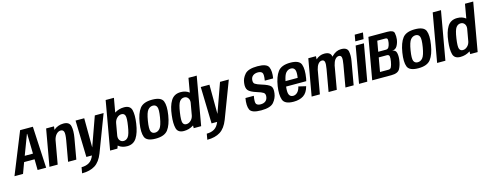

<svg xmlns="http://www.w3.org/2000/svg" viewBox="-54 -1784 7719 3015"><g transform="rotate(-15 3805.0 -277.0)"><path d="M-29 0 243.5 -675.5H451L486 0H347L344.5 -175H174.5L110 0ZM209.5 -267.5H343L336 -590.5H331.5Z M539.5 0 645 -595.5H773L766 -540.5Q834.5 -600 925.5 -600Q1022 -600 1039 -526.5Q1056 -453 1036 -338L976.5 0H842.5L901.5 -333.5Q919 -435 907.2 -470.2Q895.5 -505.5 856 -505.5Q816 -505.5 782.5 -468Q753 -434 741 -381.5L673.5 0Z M1139.5 0 1123.5 -595.5H1264.5L1267 -120L1436.5 -595.5H1579.5L1353 0Q1303.5 127 1220.8 179.2Q1138 231.5 1008.5 231.5L1025 136.5Q1099 136.5 1150 105.5Q1201 75 1230 0Z M1525.5 0 1663.5 -785H1798L1757.5 -555.5Q1758 -556 1758.5 -556Q1827.5 -600 1910.5 -600Q2012.5 -600 2032 -519.5Q2051.5 -439 2031.5 -303.5Q2011 -159 1958.8 -77.8Q1906.5 3.5 1805 3.5Q1722 3.5 1667.5 -40Q1664 -43 1661 -45.5L1644.5 0ZM1729 -394.5 1694 -195Q1688.5 -151.5 1709 -122.5Q1731.5 -90.5 1772 -90.5Q1815 -90.5 1845.8 -129.8Q1876.5 -169 1896.5 -302Q1916.5 -426.5 1902.5 -466Q1888.5 -505.5 1845 -505.5Q1805 -505.5 1771 -473Q1738.5 -441.5 1729 -394.5Z M2268.5 4.5Q2122 4.5 2091.8 -72.2Q2061.5 -149 2085.5 -299Q2110 -451.5 2168 -526.5Q2226 -601.5 2368 -601.5Q2514.5 -601.5 2545 -525.5Q2575.5 -449.5 2551 -299Q2526.5 -147 2468.5 -71.2Q2410.5 4.5 2268.5 4.5ZM2281.5 -89Q2328 -89 2361.8 -129Q2395.5 -169 2417 -298.5Q2438.5 -427.5 2420.2 -467.8Q2402 -508 2355.5 -508Q2308.5 -508 2274.5 -468Q2240.5 -428 2219.5 -298.5Q2198.5 -169.5 2216.5 -129.2Q2234.5 -89 2281.5 -89Z M2885 0 2885.5 -44.5Q2882.5 -42.5 2879 -40Q2810 3.5 2727 3.5Q2629 3.5 2608.5 -74.8Q2588 -153 2604 -282.5Q2620 -430.5 2672.5 -515.2Q2725 -600 2832 -600Q2914.5 -600 2969 -556Q2969.5 -555.5 2970 -555.5L3010 -785H3144L3006 0ZM2907 -199 2942.5 -400Q2948 -443.5 2927.5 -473Q2905 -505.5 2864.5 -505.5Q2818.5 -505.5 2788.2 -464.8Q2758 -424 2739 -292Q2720.5 -167 2735 -128.8Q2749.5 -90.5 2791.5 -90.5Q2832 -90.5 2865.5 -123Q2897.5 -153 2907 -199Z M3175 0 3159 -595.5H3300L3302.5 -120L3472 -595.5H3615L3388.5 0Q3339 127 3256.2 179.2Q3173.5 231.5 3044 231.5L3060.5 136.5Q3134.5 136.5 3185.5 105.5Q3236.5 75 3265.5 0Z M3982.5 4.5Q3828.5 4.5 3799.8 -60.5Q3771 -125.5 3792 -247H3928Q3909 -139.5 3929.8 -114.5Q3950.5 -89.5 3998.5 -89.5Q4046.5 -89.5 4076.2 -111.8Q4106 -134 4113 -177Q4121.5 -229 4090.8 -249.5Q4060 -270 3993 -289.5Q3884.5 -323 3853.5 -362.8Q3822.5 -402.5 3833.5 -481.5Q3841 -555 3896.2 -617.8Q3951.5 -680.5 4102 -680.5Q4253 -680.5 4282 -613.2Q4311 -546 4292 -432H4156Q4173.5 -535.5 4152.2 -560.5Q4131 -585.5 4085 -585.5Q4037 -585.5 4006.2 -563.2Q3975.5 -541 3969.5 -501.5Q3961 -447 3990.8 -427Q4020.5 -407 4090.5 -386Q4201 -352.5 4232.5 -318Q4264 -283.5 4251.5 -199.5Q4241.5 -122.5 4188.2 -59Q4135 4.5 3982.5 4.5Z M4511 5Q4365 5 4336.8 -77Q4308.5 -159 4329.5 -296.5Q4352 -443.5 4410.5 -522.2Q4469 -601 4613.5 -601Q4760 -601 4788.2 -522Q4816.5 -443 4792.5 -299.5Q4788.5 -274.5 4783 -255.5H4455Q4445 -166.5 4459.5 -130.5Q4477.5 -86 4526 -86Q4563 -86 4594.5 -115.2Q4626 -144.5 4641.5 -208L4761 -179.5Q4734.5 -78 4670.8 -36.5Q4607 5 4511 5ZM4468.5 -340.5H4666Q4680.5 -434 4664 -471Q4646 -510 4599 -510Q4551.5 -510 4516.5 -469Q4488 -435.5 4468.5 -340.5Z M4802 0 4907 -595H5031.5L5028.5 -544Q5091 -600 5165.5 -600Q5263.5 -600 5278 -532Q5279.5 -526 5280.5 -520Q5286.5 -527 5293 -533.5Q5359.5 -600 5440.5 -600Q5538.5 -600 5552.8 -532Q5567 -464 5551 -376L5485 0H5351.5L5414 -357Q5428.5 -438 5420.8 -471.5Q5413 -505 5378.5 -505Q5342.5 -505 5314.5 -468.5Q5291 -437 5277.5 -378.5Q5277.5 -377 5277 -376L5211 0H5077.5L5140 -357Q5154.5 -438 5146.2 -471.5Q5138 -505 5103 -505Q5067.5 -505 5039.5 -468.5Q5017 -438.5 5004 -384L4936 0Z M5572.5 0 5677 -595.5H5811.5L5706.5 0ZM5707 -764H5841L5823 -660H5688.5Z M5786.5 0 5905.5 -675H6211Q6313 -675 6323 -624Q6333 -573 6327 -524Q6320 -465 6292.5 -417.2Q6265 -369.5 6209.5 -367.5Q6265 -364 6277 -315Q6289 -266 6280.5 -201Q6269.5 -117 6237.2 -58.5Q6205 0 6099.5 0ZM5939 -95H6079Q6108.5 -95 6122.5 -123Q6136.5 -151 6146.5 -208Q6156.5 -265.5 6150.8 -293.5Q6145 -321.5 6110 -321.5H5979ZM5994 -409H6119Q6151 -409 6165.8 -435.2Q6180.5 -461.5 6187.5 -500.5Q6194.5 -542 6189.5 -561.5Q6184.5 -581 6154 -581H6024.5Z M6539.5 4.5Q6393 4.5 6362.8 -72.2Q6332.5 -149 6356.5 -299Q6381 -451.5 6439 -526.5Q6497 -601.5 6639 -601.5Q6785.5 -601.5 6816 -525.5Q6846.5 -449.5 6822 -299Q6797.5 -147 6739.5 -71.2Q6681.5 4.5 6539.5 4.5ZM6552.5 -89Q6599 -89 6632.8 -129Q6666.5 -169 6688 -298.5Q6709.5 -427.5 6691.2 -467.8Q6673 -508 6626.5 -508Q6579.5 -508 6545.5 -468Q6511.5 -428 6490.5 -298.5Q6469.5 -169.5 6487.5 -129.2Q6505.5 -89 6552.5 -89Z M6842 0 6980.5 -785H7115L6976.5 0Z M7380 0 7380.5 -44.5Q7377.5 -42.5 7374 -40Q7305 3.5 7222 3.5Q7124 3.5 7103.5 -74.8Q7083 -153 7099 -282.5Q7115 -430.5 7167.5 -515.2Q7220 -600 7327 -600Q7409.5 -600 7464 -556Q7464.5 -555.5 7465 -555.5L7505 -785H7639L7501 0ZM7402 -199 7437.5 -400Q7443 -443.5 7422.5 -473Q7400 -505.5 7359.5 -505.5Q7313.5 -505.5 7283.2 -464.8Q7253 -424 7234 -292Q7215.5 -167 7230 -128.8Q7244.5 -90.5 7286.5 -90.5Q7327 -90.5 7360.5 -123Q7392.5 -153 7402 -199Z"/></g></svg>

Font: Anybody SemiBold
Style: Italic
Weight: 600
Italic angle: -10°
Designer: Tyler Finck
Foundry: Etcetera Type Company
Version: Version 1.010; ttfautohint (v1.8.3) -l 8 -r 50 -G 200 -x 14 